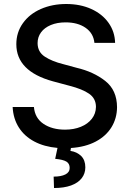

<svg xmlns="http://www.w3.org/2000/svg" viewBox="-20 -737 654 970"><path d="M311.5 -624Q269 -624 236.8 -610.6Q204.6 -597.2 187.3 -573.5Q169.9 -549.8 169.9 -519.5Q169.9 -474.6 206.5 -450.7Q243.2 -426.8 298.8 -413.1L367.2 -394.5Q452.6 -374.5 511.7 -328.1Q570.8 -281.7 571.3 -195.3Q570.8 -139.2 543.2 -94.2Q515.6 -49.3 463.4 -21.7Q411.1 5.9 338.4 10.7L335.9 25.4Q368.7 30.3 389.9 51Q411.1 71.8 411.1 108.4Q411.1 139.6 392.8 163.3Q374.5 187 338.9 200Q303.2 212.9 252.9 212.9L251 155.3Q288.6 155.3 310.3 144.3Q332 133.3 332 111.3Q332 89.4 315.4 79.3Q298.8 69.3 258.8 65.4L270.5 10.3Q203.1 4.4 153.1 -22.2Q103 -48.8 75 -93.3Q46.9 -137.7 43.9 -196.3H151.4Q156.2 -140.6 199.7 -111.3Q243.2 -82 308.6 -82Q353 -82 388.4 -96.4Q423.8 -110.8 444.1 -137Q464.4 -163.1 464.8 -197.3Q464.4 -239.7 430.2 -263.4Q396 -287.1 331.1 -303.7L247.1 -326.2Q62.5 -377 62.5 -513.7Q62.5 -573.2 95.5 -619.6Q128.4 -666 186 -691.4Q243.7 -716.8 314.5 -716.8Q385.3 -716.8 440.9 -691.7Q496.6 -666.5 528.3 -621.8Q560.1 -577.1 561.5 -520.5H457Q452.1 -568.8 412.6 -596.4Q373 -624 311.5 -624Z"/></svg>

Font: Pretendard Medium
Style: Regular
Weight: 500
Designer: Base glyphs from Inter by Rasmus Andersson; Hangeul glyphs from Noto Sans CJK(Source Han Sans) by Jang Soo-young and Kan
Foundry: Kil Hyung-jin
Version: Version 1.309